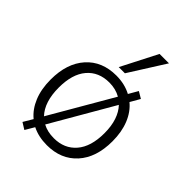

<svg xmlns="http://www.w3.org/2000/svg" viewBox="-224 -863 1010 1010"><g transform="rotate(45 281.0 -358.0)"><path d="M51 0ZM141 35 104 12 135 -40Q95 -73 73 -126.5Q51 -180 51 -251Q51 -371 113 -440.5Q175 -510 281 -510Q343 -510 392 -484L422 -536L459 -514L428 -460Q468 -427 489.5 -373.5Q511 -320 511 -251Q511 -130 448.5 -61Q386 8 281 8Q219 8 171 -16ZM111 -251Q111 -144 163 -89L365 -437Q328 -458 281 -458Q202 -458 156.5 -404.5Q111 -351 111 -251ZM281 -44Q359 -44 405 -97.5Q451 -151 451 -251Q451 -304 437.5 -344Q424 -384 399 -410L198 -63Q233 -44 281 -44ZM258 -550 361 -751H431L304 -550Z"/></g></svg>

Font: Winston Light
Style: Regular
Weight: 300
Designer: Original fonts by Vernon Adams / Changes by Cristiano Sobral
Foundry: Original fonts by Vernon Adams / Changes by Cristiano Sobral
Version: Version 2.503;July 17, 2020;FontCreator 13.0.0.2655 64-bit